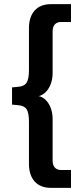

<svg xmlns="http://www.w3.org/2000/svg" viewBox="-20 -725 378 925"><path d="M225 180Q175 180 147.2 149.5Q119.5 119 119.5 63.5V-139Q119.5 -180 108.8 -197.8Q98 -215.5 69.5 -218L38 -221V-304L69.5 -307Q98 -309.5 108.8 -327.8Q119.5 -346 119.5 -386.5V-588.5Q119.5 -644 147.2 -674.5Q175 -705 225 -705H322V-619H273.5Q255 -619 244.2 -607.5Q233.5 -596 233.5 -573.5V-373Q233.5 -342.5 223.2 -317Q213 -291.5 194.2 -275.8Q175.5 -260 149.5 -260V-264Q175.5 -264 194.2 -248.8Q213 -233.5 223.2 -208Q233.5 -182.5 233.5 -152V48.5Q233.5 70.5 244.2 82.2Q255 94 273.5 94H322V180Z"/></svg>

Font: Nunito Sans 12pt ExtraLight Condensed
Style: Regular
Weight: 200
Width: 3
Version: Version 3.101;gftools[0.9.27]